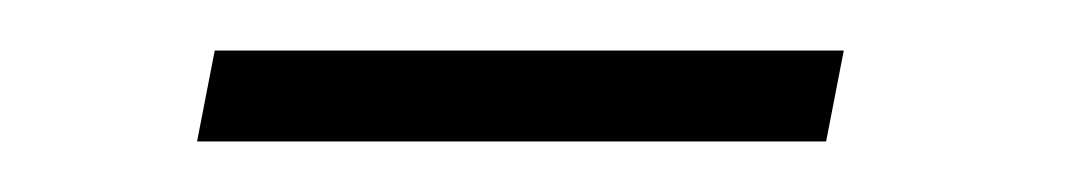

<svg xmlns="http://www.w3.org/2000/svg" viewBox="-20 -324 423 76"><path d="M58 -268 65 -304H314L307 -268Z"/></svg>

Font: Saira Expanded Thin
Style: Italic
Weight: 250
Width: 7
Italic angle: -12°
Designer: Hector Gatti with collaboration of the Omnibus-Type team
Foundry: Omnibus-Type
Version: Version 1.101